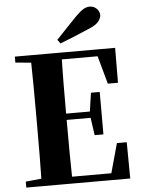

<svg xmlns="http://www.w3.org/2000/svg" viewBox="-64 -1042 801 1091"><g transform="rotate(-5 337.0 -496.5)"><path d="M290 -821Q321 -853 351 -885.5Q381 -918 409 -946Q435 -972 453 -982.5Q471 -993 489 -993Q513 -993 529 -976.5Q545 -960 545 -940Q545 -925 531.5 -906Q518 -887 479 -870Q436 -851 393 -833.5Q350 -816 306 -799ZM41 0V-34L202 -50H218V0ZM130 0Q132 -86 132.5 -174Q133 -262 133 -351V-395Q133 -484 132.5 -571.5Q132 -659 130 -747H306Q304 -661 303.5 -572Q303 -483 303 -391V-360Q303 -266 303.5 -177Q304 -88 306 0ZM218 0V-39H605L519 -1L576 -207H632L634 0ZM218 -363V-399H467V-363ZM454 -263 438 -374V-395L454 -505H504V-263ZM41 -713V-747H218V-698H202ZM554 -548 499 -747 583 -708H218V-747H613L612 -548Z"/></g></svg>

Font: Noto Serif SC ExtraLight Black
Style: Regular
Weight: 900
Version: Version 2.002-H1;hotconv 1.1.0;makeotfexe 2.6.0